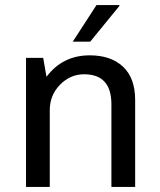

<svg xmlns="http://www.w3.org/2000/svg" viewBox="-20 -740 633 760"><path d="M362 -720H452L453 -717L337 -575H268ZM335 -521Q419 -521 467 -476Q515 -431 515 -344V0H421V-327Q421 -446 313 -446Q258 -446 217.5 -404.5Q177 -363 177 -304V0H83V-511H151L164 -436Q228 -521 335 -521Z"/></svg>

Font: Chivo
Style: Regular
Weight: 400
Designer: Hector Gatti
Foundry: Omnibus-Type
Version: Version 1.007;PS 001.007;hotconv 1.0.88;makeotf.lib2.5.64775